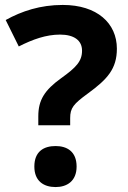

<svg xmlns="http://www.w3.org/2000/svg" viewBox="-20 -744 517 777"><path d="M135 -273V-237H264V-266C264 -307 277 -323 336 -366C414 -423 453 -465 453 -547C453 -650 373 -724 234 -724C143 -724 68 -699 3 -663L56 -556C113 -585 167 -604 223 -604C279 -604 312 -581 312 -539C312 -496 288 -471 228 -428C160 -379 135 -339 135 -273ZM119 -70C119 -11 157 13 205 13C251 13 290 -11 290 -70C290 -131 251 -153 205 -153C157 -153 119 -131 119 -70Z"/></svg>

Font: Noto Traditional Nushu
Style: Bold
Weight: 700
Designer: LIU Zhao
Foundry: LiuZhao Studio
Version: Version 2.003